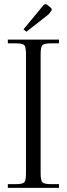

<svg xmlns="http://www.w3.org/2000/svg" viewBox="-20 -911 323 931"><path d="M210 -887 226 -874Q231 -870 231 -864Q231 -862 227 -856L215 -841L108 -757L94 -769L191 -886Q196 -891 201 -891Q204 -891 210 -887ZM18 0V-18H53Q89 -18 97.5 -26.5Q106 -35 106 -71V-648Q106 -684 97.5 -692.5Q89 -701 53 -701H18V-719H266V-701H231Q195 -701 186 -692.5Q177 -684 177 -648V-71Q177 -35 186 -26.5Q195 -18 231 -18H266V0Z"/></svg>

Font: Foglihten068fMac
Style: Regular
Weight: 500
Designer: gluk (gluksza@wp.pl)
Foundry: gluk (gluksza@wp.pl)
Version: Version 0.68